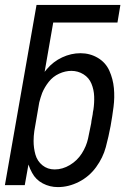

<svg xmlns="http://www.w3.org/2000/svg" viewBox="-24 -755 544 783"><path d="M212 8Q179 8 150.5 -7Q122 -22 107 -50Q98 -66 92 -84L77 0H-4L125 -735H467L455 -663H193L158 -462Q162 -467 167 -473Q193 -504 229.5 -521Q266 -538 304 -538Q343 -538 375 -519Q407 -500 422 -466.5Q437 -433 440.5 -395.5Q444 -358 439 -319Q434 -280 427 -241Q419 -198 407.5 -155Q396 -112 368 -73.5Q340 -35 298 -13.5Q256 8 212 8ZM199 -64Q231 -64 261 -82Q291 -100 309.5 -129Q328 -158 335 -189.5Q342 -221 348 -253L349 -262L354 -289L355 -298L357 -308Q361 -335 360 -362Q359 -389 349 -413.5Q339 -438 316.5 -452Q294 -466 267 -466Q242 -466 217 -454.5Q192 -443 175 -421.5Q158 -400 148 -376Q141 -357 136 -337L116 -221Q113 -200 113 -180Q113 -151 120.5 -124.5Q128 -98 149 -81Q170 -64 199 -64Z"/></svg>

Font: Iosevka SS08
Style: Italic
Weight: 400
Italic angle: -10°
Monospace: yes
Designer: Belleve Invis
Foundry: Belleve Invis
Version: 2.1.0; ttfautohint (v1.8.2)